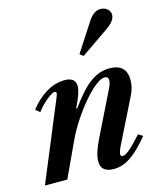

<svg xmlns="http://www.w3.org/2000/svg" viewBox="-135 -956 901 1061"><g transform="rotate(-15 316.0 -426.0)"><path d="M384.5 10.5Q311 10.5 311 -52Q311 -97 346 -168.5L472.5 -425.5Q486 -453 486 -470Q486 -492 464.5 -492Q443 -492 410.2 -466Q377.5 -440 341 -397Q304.5 -354 270.8 -302.8Q237 -251.5 213.5 -201L120 0H-8L179 -451Q187 -471 187 -476Q187 -486 177 -486Q167.5 -486 148.2 -472.8Q129 -459.5 108.2 -439.5Q87.5 -419.5 72.5 -398.5L48 -418Q87.5 -470.5 139.5 -502.5Q191.5 -534.5 247 -534.5Q309 -534.5 309 -484.5Q309 -465.5 300 -438.8Q291 -412 269 -367L274.5 -365.5Q339 -456 391.5 -494.8Q444 -533.5 502.5 -533.5Q600 -533.5 600 -441Q600 -398.5 578.5 -356L452 -101.5Q445.5 -88 441.8 -76.8Q438 -65.5 438 -59Q438 -46.5 450 -46.5Q466 -46.5 492 -69Q518 -91.5 562 -140.5L587.5 -124.5Q530.5 -54.5 482.5 -22Q434.5 10.5 384.5 10.5ZM384 -636.5 364 -651.5 469.5 -814Q501 -863 540 -863Q563.5 -863 579.2 -849.5Q595 -836 595 -815.5Q595 -799 582.5 -781.8Q570 -764.5 538.5 -743Z"/></g></svg>

Font: Libre Caslon Text SemiBold Italic
Style: Regular
Weight: 600
Italic angle: -22.583°
Designer: Pablo Impallari, Rodrigo Fuenzalida, Katja Schimmel
Foundry: Pablo Impallari, Rodrigo Fuenzalida
Version: Version 2.000